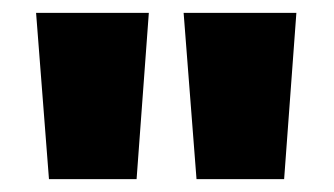

<svg xmlns="http://www.w3.org/2000/svg" viewBox="-20 -734 518 298"><path d="M265 -714 285 -456H421L440 -714ZM36 -714 56 -456H192L211 -714Z"/></svg>

Font: Noto Sans Display Condensed Black
Style: Regular
Weight: 900
Width: 3
Designer: Monotype Design team
Foundry: Monotype Imaging Inc.
Version: 1.000